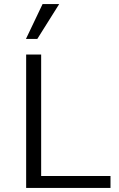

<svg xmlns="http://www.w3.org/2000/svg" viewBox="-20 -927 589 947"><path d="M109 -658H183V-59H525V0H109ZM190 -907H272L164 -735H108Z"/></svg>

Font: LXGW Bright GB
Style: Regular
Weight: 400
Designer: Christian Thalmann (Catharsis Fonts)
Foundry: LXGW / Christian Thalmann (Catharsis Fonts) / Fontworks Inc.
Version: Version 5.510